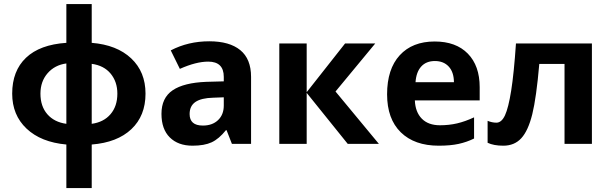

<svg xmlns="http://www.w3.org/2000/svg" viewBox="-20 -726 3080 969"><path d="M442.9 -509.8Q569.8 -499.5 642.1 -431.4Q714.4 -363.3 714.4 -253.4Q714.4 -141.6 643.1 -74.2Q571.8 -6.8 442.9 3.4V223.1H314.9V3.4Q186.5 -8.3 114 -76.9Q41.5 -145.5 41.5 -253.4Q41.5 -368.2 111.3 -434.6Q181.2 -501 314.9 -509.8V-705.6H442.9ZM184.1 -253.4Q184.1 -189.5 219 -149.4Q253.9 -109.4 314.9 -101.1V-405.8Q256.3 -397.9 220.2 -356.4Q184.1 -314.9 184.1 -253.4ZM572.3 -253.4Q572.3 -313.5 538.3 -354.5Q504.4 -395.5 442.9 -403.8V-101.1Q503.4 -109.4 537.8 -149.7Q572.3 -189.9 572.3 -253.4Z M1150.4 0 1123.5 -68.8H1120.1Q1085 -24.9 1048.1 -7.8Q1011.2 9.3 951.7 9.3Q878.9 9.3 836.9 -32.5Q794.9 -74.2 794.9 -151.4Q794.9 -231.9 851.3 -270.3Q907.7 -308.6 1021.5 -313L1109.4 -315.4V-337.9Q1109.4 -415 1030.8 -415Q969.7 -415 887.7 -378.4L841.8 -471.7Q929.7 -517.6 1036.1 -517.6Q1138.2 -517.6 1192.6 -473.1Q1247.1 -428.7 1247.1 -337.9V0ZM1109.4 -234.9 1056.2 -232.9Q995.6 -231.4 966.3 -211.4Q937 -191.4 937 -150.4Q937 -92.3 1003.9 -92.3Q1051.8 -92.3 1080.6 -119.9Q1109.4 -147.5 1109.4 -193.4Z M1721.7 -506.8H1874L1673.3 -264.2L1892.1 0H1734.9L1527.8 -257.3V0H1389.6V-506.8H1527.8V-260.7Z M2174.8 -418Q2130.9 -418 2105.7 -390.1Q2080.6 -362.3 2077.1 -311H2271Q2270.5 -362.3 2244.6 -390.1Q2218.8 -418 2174.8 -418ZM2194.3 9.3Q2071.8 9.3 2002.7 -58.3Q1933.6 -126 1933.6 -250Q1933.6 -377.4 1997.3 -447Q2061 -516.6 2173.8 -516.6Q2281.2 -516.6 2341.1 -455.3Q2400.9 -394 2400.9 -286.1V-219.2H2073.7Q2076.2 -160.2 2108.9 -127Q2141.6 -93.8 2200.7 -93.8Q2246.1 -93.8 2286.9 -103.3Q2327.6 -112.8 2372.6 -133.8V-26.9Q2335.9 -8.8 2294.7 0.2Q2253.4 9.3 2194.3 9.3Z M2967.3 0H2829.1V-403.3H2701.7Q2687 -232.9 2666.3 -149.4Q2645.5 -65.9 2610.8 -28.3Q2576.2 9.3 2520 9.3Q2471.7 9.3 2440.9 -5.4V-116.2Q2463.4 -106.9 2485.4 -106.9Q2511.2 -106.9 2528.6 -144Q2545.9 -181.2 2559.8 -268.1Q2573.7 -355 2584 -506.8H2967.3Z"/></svg>

Font: Bpm'online Open Sans
Style: Bold
Weight: 700
Foundry: Ascender Corporation
Version: Version 1.10